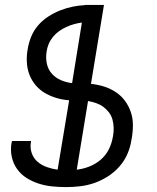

<svg xmlns="http://www.w3.org/2000/svg" viewBox="-20 -755 640 783"><path d="M249 8Q220 8 191.5 5Q163 2 137 -6.5Q111 -15 88 -29.5Q65 -44 49.5 -66Q34 -88 28 -115.5Q22 -143 27 -172Q28 -174 28 -176Q28 -178 30 -180H107L106 -175Q102 -152 109.5 -130.5Q117 -109 133.5 -95Q150 -81 171.5 -73.5Q193 -66 215 -63L262 -346Q235 -348 210 -355.5Q185 -363 163.5 -375.5Q142 -388 125.5 -407.5Q109 -427 100 -450.5Q91 -474 89.5 -501Q88 -528 93 -555Q97 -580 107 -605Q117 -630 135 -651Q153 -672 176 -687Q199 -702 224 -712Q249 -722 275 -727.5Q301 -733 326 -734V-735H404L351 -413Q379 -410 404.5 -402Q430 -394 452 -379.5Q474 -365 489.5 -344Q505 -323 513.5 -298Q522 -273 522 -245Q522 -217 517 -189L516 -185Q512 -156 500 -128Q488 -100 467.5 -76.5Q447 -53 420.5 -36Q394 -19 365.5 -9Q337 1 307.5 4.5Q278 8 249 8ZM274 -416 314 -663Q298 -661 282 -656.5Q266 -652 250.5 -645Q235 -638 221 -628Q207 -618 196 -604.5Q185 -591 178.5 -575.5Q172 -560 170 -544Q166 -519 171 -495.5Q176 -472 191 -455Q206 -438 227.5 -428.5Q249 -419 274 -416ZM293 -63Q319 -66 344.5 -76Q370 -86 391 -104Q412 -122 424 -146.5Q436 -171 440 -196L441 -200Q444 -218 443.5 -235Q443 -252 438.5 -268Q434 -284 424 -297Q414 -310 401 -319.5Q388 -329 372 -334.5Q356 -340 339 -343Z"/></svg>

Font: Iosevka Extended
Style: Italic
Weight: 400
Width: 7
Italic angle: -9°
Monospace: yes
Designer: Belleve Invis
Foundry: Belleve Invis
Version: Version 32.5.0; ttfautohint (v1.8.4)